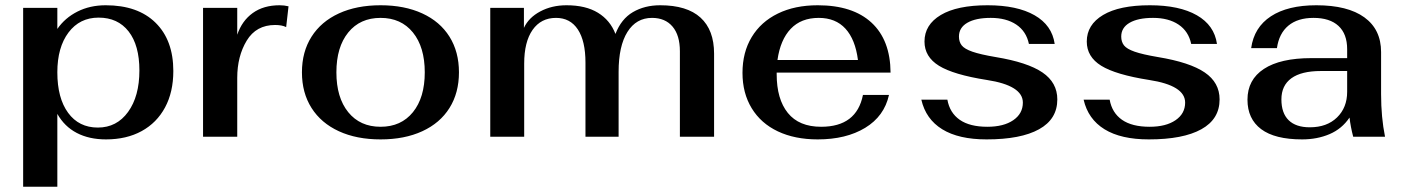

<svg xmlns="http://www.w3.org/2000/svg" viewBox="-20 -520 5347 730"><path d="M68 -490H198V-410Q227 -452 274.5 -476Q322 -500 382 -500Q504 -500 571.5 -433.5Q639 -367 639 -250Q639 -170 607.5 -111.5Q576 -53 518.5 -21.5Q461 10 383 10Q319 10 272 -14.5Q225 -39 198 -87V190H68ZM510 -252Q510 -348 469 -400.5Q428 -453 355 -453Q283 -453 240.5 -396.5Q198 -340 198 -245Q198 -147 239 -91Q280 -35 352 -35Q424 -35 467 -94.5Q510 -154 510 -252Z M752 -490H882V-388Q900 -441 941 -470.5Q982 -500 1043 -500Q1061 -500 1077 -496L1068 -417Q1052 -425 1026 -425Q954 -425 918 -365.5Q882 -306 882 -224V0H752Z M1128 -245Q1128 -323 1164.5 -380.5Q1201 -438 1268.5 -469Q1336 -500 1427 -500Q1518 -500 1585.5 -469Q1653 -438 1689 -380.5Q1725 -323 1725 -245Q1725 -167 1689 -109.5Q1653 -52 1585.5 -21Q1518 10 1427 10Q1336 10 1268.5 -21Q1201 -52 1164.5 -109.5Q1128 -167 1128 -245ZM1595 -245Q1595 -341 1550 -396.5Q1505 -452 1427 -452Q1349 -452 1304 -396.5Q1259 -341 1259 -245Q1259 -149 1304 -93.5Q1349 -38 1427 -38Q1505 -38 1550 -93.5Q1595 -149 1595 -245Z M1844 -490H1972V-414Q1990 -453 2034 -476.5Q2078 -500 2134 -500Q2207 -500 2253.5 -471.5Q2300 -443 2320 -391Q2342 -448 2386.5 -474Q2431 -500 2490 -500Q2592 -500 2643.5 -453Q2695 -406 2695 -316V0H2565V-325Q2565 -386 2537 -419Q2509 -452 2459 -452Q2399 -452 2365.5 -398.5Q2332 -345 2332 -247V0H2206V-282Q2206 -364 2177 -408Q2148 -452 2094 -452Q2037 -452 2005 -406.5Q1973 -361 1973 -278V0H1844Z M3261 -159H3360Q3342 -78 3269.5 -34Q3197 10 3089 10Q3002 10 2937.5 -20.5Q2873 -51 2838 -108.5Q2803 -166 2803 -243Q2803 -321 2838 -379Q2873 -437 2937.5 -468.5Q3002 -500 3089 -500Q3222 -500 3293.5 -434Q3365 -368 3366 -244H2933V-238Q2933 -143 2975.5 -90.5Q3018 -38 3102 -38Q3237 -38 3261 -159ZM2936 -292H3242Q3232 -370 3194.5 -411Q3157 -452 3093 -452Q3026 -452 2986.5 -410.5Q2947 -369 2936 -292Z M3483 -141H3582Q3591 -91 3629 -64.5Q3667 -38 3734 -38Q3796 -38 3832.5 -63Q3869 -88 3869 -130Q3869 -195 3732 -216Q3605 -236 3550 -270Q3495 -304 3495 -362Q3495 -426 3557 -463Q3619 -500 3735 -500Q3847 -500 3913.5 -462Q3980 -424 3990 -353H3892Q3882 -401 3844 -426.5Q3806 -452 3747 -452Q3690 -452 3658 -433.5Q3626 -415 3626 -381Q3626 -361 3636.5 -347.5Q3647 -334 3677 -323.5Q3707 -313 3766 -303Q3887 -283 3943.5 -244.5Q4000 -206 4000 -142Q4000 -67 3930.5 -28.5Q3861 10 3731 10Q3625 10 3562.5 -28.5Q3500 -67 3483 -141Z M4100 -141H4199Q4208 -91 4246 -64.5Q4284 -38 4351 -38Q4413 -38 4449.5 -63Q4486 -88 4486 -130Q4486 -195 4349 -216Q4222 -236 4167 -270Q4112 -304 4112 -362Q4112 -426 4174 -463Q4236 -500 4352 -500Q4464 -500 4530.5 -462Q4597 -424 4607 -353H4509Q4499 -401 4461 -426.5Q4423 -452 4364 -452Q4307 -452 4275 -433.5Q4243 -415 4243 -381Q4243 -361 4253.5 -347.5Q4264 -334 4294 -323.5Q4324 -313 4383 -303Q4504 -283 4560.5 -244.5Q4617 -206 4617 -142Q4617 -67 4547.5 -28.5Q4478 10 4348 10Q4242 10 4179.5 -28.5Q4117 -67 4100 -141Z M4723 -141Q4723 -217 4785.5 -258Q4848 -299 4966 -299H5102V-333Q5102 -391 5069 -421.5Q5036 -452 4974 -452Q4914 -452 4878.5 -422.5Q4843 -393 4835 -337H4737Q4748 -416 4812 -458Q4876 -500 4985 -500Q5104 -500 5167.5 -454Q5231 -408 5231 -322V-162Q5231 -74 5246 0H5125Q5115 -38 5111 -73Q5082 -30 5035 -10Q4988 10 4931 10Q4827 10 4775 -29Q4723 -68 4723 -141ZM5102 -171V-250H5002Q4928 -250 4890 -222.5Q4852 -195 4852 -142Q4852 -90 4879.5 -63Q4907 -36 4960 -36Q5025 -36 5063.5 -73.5Q5102 -111 5102 -171Z"/></svg>

Font: Fahkwang SemiBold
Style: Regular
Weight: 600
Designer: Suppakit Chalermlarp | Katatrad Co.,Ltd.
Foundry: Cadson Demak Co.,Ltd.
Version: Version 1.000; ttfautohint (v1.6)